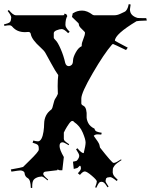

<svg xmlns="http://www.w3.org/2000/svg" viewBox="-41 -884 742 943"><path d="M456.5 -223.1 438.5 -224.1Q425.8 -224.1 419.4 -216.8Q444.3 -183.6 447 -173.6Q449.7 -163.6 450.2 -159.2Q509.3 -84 516.1 -84H519.5Q527.3 -84 553.2 -101.1L556.2 -98.1Q529.8 -81.5 521.5 -70.6Q513.2 -59.6 513.2 -53.2Q513.2 -46.9 512.7 -42.5Q512.2 -38.1 512.7 -35.2Q513.2 -32.2 515.1 -26.9Q518.6 -17.6 537.1 -1L532.2 4.9Q508.8 -14.2 500.5 -14.2L486.3 -12.2Q486.3 -11.7 482.9 -9.8Q479.5 -7.8 479.5 -5.9V-4.9Q477.5 1 477.5 5.9Q477.5 10.7 492.2 32.2L487.3 36.1Q476.1 18.6 470.5 13.7Q464.8 8.8 457.5 8.8H456.5Q449.7 8.8 445.3 13.9Q440.9 19 432.1 38.1L426.3 36.1Q434.6 14.6 434.6 7.3Q434.6 0 409.9 -21Q385.3 -42 375.5 -42Q365.7 -42 351.6 -24.9L341.3 -33.2Q356.4 -47.9 356.4 -56.9Q356.4 -65.9 354 -68.6Q351.6 -71.3 350.1 -69.3Q345.2 -64 339.4 -59.1L321.3 -54.2L317.4 -89.8L330.6 -92.8Q335.9 -92.8 342 -101.8Q348.1 -110.8 348.1 -119.4Q348.1 -127.9 332.5 -150.9L339.4 -155.8Q358.9 -131.8 370.1 -131.8Q379.4 -168.9 379.4 -184.1Q379.4 -199.2 365.5 -232.4Q351.6 -265.6 322.3 -285.2Q319.8 -290 313.7 -290Q307.6 -290 297.6 -275.9Q287.6 -261.7 280 -247.8Q272.5 -233.9 272.5 -232.9V-202.1Q272.5 -196.8 276.9 -191.9Q281.2 -187 298.3 -175.8L296.4 -170.9Q273.4 -185.1 266.6 -185.1Q251.5 -185.1 251.5 -167Q251.5 -148.9 272.5 -112.8L265.1 -47.9H253.4Q244.1 -47.9 243.2 -54.2Q242.2 -47.9 239.3 -47.9L182.1 -41Q171.4 -39.6 171.4 -28.8Q171.4 -22.5 195.3 -2L192.4 2Q171.4 -17.1 163.6 -17.1L149.4 -15.1Q132.8 -10.7 125 -1.7Q117.2 7.3 117.2 30.8V39.1H110.4Q109.4 -1.5 95.7 -8.8Q81.1 -16.6 79.6 -34.2Q79.6 -38.6 74.2 -42H75.2Q66.9 -46.9 59.3 -46.9Q51.8 -46.9 15.1 -41L12.2 -51.8Q67.4 -61.5 72.3 -64Q87.9 -79.6 103.5 -94.7Q149.4 -139.2 149.4 -148.9V-157.2Q149.4 -167 144.5 -172.1Q139.6 -177.2 119.1 -183.1L122.6 -193.8Q135.7 -189.9 145.5 -189.9Q155.3 -189.9 162.4 -202.6Q169.4 -215.3 172.6 -237.1Q175.8 -258.8 175.8 -276.4Q176.8 -321.8 211.4 -346.2Q216.8 -352.1 220.9 -372.1Q225.1 -392.1 231.4 -400.9Q237.8 -409.7 243.2 -422.9Q243.2 -422.9 242.2 -460.9Q242.2 -492.2 245.1 -515.1Q231 -534.2 209.5 -574Q188 -613.8 181.6 -624.8Q175.3 -635.7 158.2 -650.9Q115.2 -689.5 110.4 -715.8Q108.9 -727.1 98.1 -727.1L81.5 -726.1Q42 -726.1 19.5 -752.9Q13.7 -759.8 5.1 -759.8Q-3.4 -759.8 -19.5 -756.8L-21.5 -764.2Q-1.5 -769 4.6 -772.9Q10.7 -776.9 12.2 -784.2L14.2 -797.9Q14.2 -808.1 -3.4 -830.1L2.4 -835Q22.9 -809.1 37.1 -809.1H267.6Q273.4 -809.1 276.4 -810.1L274.4 -811V-816.9L284.2 -814.9L289.6 -805.2Q280.3 -790 280.3 -761.2Q280.3 -748 301.3 -728L293.5 -721.2Q273.9 -741.2 262.7 -741.2Q251.5 -741.2 237.3 -735.4Q223.1 -729.5 223.1 -721.2V-699.2Q223.1 -694.8 232.9 -685.5Q242.7 -676.3 257.1 -643.3Q271.5 -610.4 279.3 -575.2Q283.7 -559.1 297.4 -559.1Q303.7 -559.1 310.5 -564.9Q317.4 -570.8 317.6 -586.7Q317.9 -602.5 331.1 -626.5Q344.2 -650.4 360.4 -657.2V-663.1Q360.4 -673.3 368.2 -692.1Q376 -710.9 376.5 -723.1Q376.5 -727.1 361.8 -740.5Q347.2 -753.9 346.7 -761.7Q346.2 -769.5 343.3 -771L312.5 -800.8L316.4 -818.8L319.3 -819.8Q337.9 -832 362.5 -832Q387.2 -832 414.6 -811Q418.5 -809.1 420.4 -809.1H521.5Q534.7 -809.1 549.3 -815.9Q564 -822.8 570.3 -825.7Q585.4 -832.5 591.3 -863.8L600.6 -861.8Q597.2 -838.9 597.2 -837.9Q597.2 -807.1 634.3 -795.9Q636.2 -794.9 677.2 -794.9L680.2 -783.2Q633.3 -781.7 629.4 -779.8Q523.4 -715.8 523.4 -684.1Q523.4 -683.1 586.4 -649.9L578.1 -638.2Q516.1 -668 514.2 -668Q512.2 -668 508.3 -664.1Q470.7 -621.1 414.6 -524.9Q358.4 -428.7 358.4 -399.9V-376Q358.4 -369.6 368.4 -364.7Q378.4 -359.9 382.1 -344.7Q385.7 -329.6 384.5 -313.7Q383.3 -297.9 392.1 -280.3Q400.9 -262.7 423.3 -252Q424.8 -241.7 434.3 -237.8Q443.8 -233.9 458.5 -231.9Z"/></svg>

Font: Eater Caps
Style: Regular
Weight: 400
Version: Version 001.002